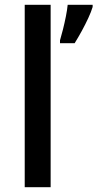

<svg xmlns="http://www.w3.org/2000/svg" viewBox="-20 -780 406 800"><path d="M191 0H83V-760H191ZM366 -751Q360 -731 348 -705Q336 -679 321 -651.5Q306 -624 291 -600H230V-612Q236 -632 242.5 -658Q249 -684 254.5 -711.5Q260 -739 262 -760H366Z"/></svg>

Font: Noto Sans Kawi Medium
Style: Regular
Weight: 500
Designer: Fadhl Haqq
Version: Version 1.000